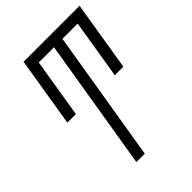

<svg xmlns="http://www.w3.org/2000/svg" viewBox="-214 -835 936 936"><g transform="rotate(-45 254.0 -367.5)"><path d="M165 0 277 -680H172L122 -374H63L122 -735H508L449 -374H390L440 -680H335L223 0Z"/></g></svg>

Font: Iosevka Light
Style: Italic
Weight: 300
Italic angle: -9°
Monospace: yes
Designer: Belleve Invis
Foundry: Belleve Invis
Version: Version 32.5.0; ttfautohint (v1.8.4)